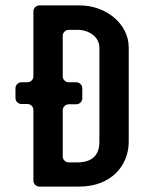

<svg xmlns="http://www.w3.org/2000/svg" viewBox="-20 -687 531 707"><path d="M59 -304H81C93 -304 103 -294 103 -282V-22C103 -10 113 0 125 0H272C392 0 454 -80 454 -165V-512C454 -601 368 -667 275 -667H125C113 -667 103 -657 103 -645V-406C103 -394 93 -384 81 -384H59C47 -384 37 -374 37 -362V-326C37 -314 47 -304 59 -304ZM283 -325V-362C283 -374 273 -384 261 -384H233C221 -384 211 -394 211 -406V-555C211 -567 221 -577 233 -577H267C307 -577 346 -551 346 -512V-165C346 -121 325 -89 264 -89H233C221 -89 211 -99 211 -111V-281C211 -293 221 -303 233 -303H261C273 -303 283 -313 283 -325Z"/></svg>

Font: DIN Rundschrift
Style: Mittel
Weight: 400
Version: Version 1.027